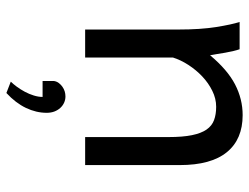

<svg xmlns="http://www.w3.org/2000/svg" viewBox="-112 -436 802 619"><g transform="rotate(90 289.5 -127.0)"><path d="M422.4 0V-268.6Q422.4 -314.5 416.3 -344.2Q410.2 -374 398.2 -391.4Q386.2 -408.7 367.9 -415.5Q349.6 -422.4 324.7 -422.4Q298.3 -422.4 273.2 -409.9Q248 -397.5 227.1 -377.7Q206.1 -357.9 189.9 -333Q173.8 -308.1 166 -283.2V0H75.7V-300.3Q75.7 -372.6 67.6 -422.6Q59.6 -472.7 51.3 -498H139.2Q142.1 -490.2 145 -477.8Q147.9 -465.3 150.4 -451.7Q152.8 -438 154.8 -424.8L158.7 -402.8Q205.1 -458.5 252.4 -483.2Q299.8 -507.8 351.6 -507.8Q429.7 -507.8 471.2 -456.8Q512.7 -405.8 512.7 -305.2V0ZM241.7 100.1Q243.2 91.3 248.3 84.7Q253.4 78.1 260.3 73.2Q267.1 68.4 275.1 65.9Q283.2 63.5 291.5 63.5Q302.2 63.5 311.8 67.9Q321.3 72.3 328.6 80.3Q335.9 88.4 340.1 99.4Q344.2 110.4 344.2 124Q344.2 157.7 328.4 190.9Q312.5 224.1 280.3 253.9L243.7 239.7Q251.5 231.9 260.3 220Q269 208 276.4 194.3Q283.7 180.7 288.3 165.8Q293 150.9 293 137.2H241.7Z"/></g></svg>

Font: Andika
Style: Regular
Weight: 400
Designer: Victor Gaultney, Annie Olsen, Julie Remington, Don Collingsworth, Eric Hays
Foundry: SIL International
Version: Version 1.001